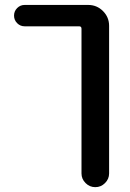

<svg xmlns="http://www.w3.org/2000/svg" viewBox="-20 -565 530 781"><path d="M338.9 -544.9Q374 -544.9 398.9 -520Q423.8 -495.1 423.8 -460V140.6Q423.8 163.1 407.2 179.7Q390.6 196.3 367.7 196.3Q344.7 196.3 328.1 179.7Q311.5 163.1 311.5 140.6V-448.2Q311.5 -458 301.8 -458H80.1Q62.5 -458 49.8 -470.7Q37.1 -483.4 37.1 -501.5Q37.1 -519.5 49.8 -532.2Q62.5 -544.9 80.1 -544.9Z"/></svg>

Font: Gen Jyuu GothicX Medium
Style: Regular
Weight: 500
Designer: Ryoko NISHIZUKA (kana &amp; ideographs); Paul D. Hunt (Latin, Greek &amp; Cyrillic); Wenlong ZHANG (bopomofo); Sandoll C
Version: Version 1.058.20140828